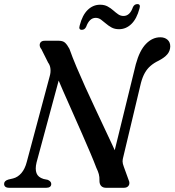

<svg xmlns="http://www.w3.org/2000/svg" viewBox="-20 -894 831 914"><path d="M154 -120.5 275 -568.5 237 -562.5Q257 -514.5 280 -462Q303 -409.5 326.5 -357Q350 -304.5 371.2 -255.8Q392.5 -207 410 -166Q427.5 -125 438.5 -95.5Q447 -78 450.5 -64.8Q454 -51.5 453.5 -35Q453 -18.5 461.2 -9.2Q469.5 0 485 0H569.5Q586 0 592.8 -11Q599.5 -22 592 -38L569.5 -100Q563.5 -115.5 563.5 -125.8Q563.5 -136 567.5 -149.5L651 -499.5Q658.5 -527.5 669.5 -547Q680.5 -566.5 696.8 -580.5Q713 -594.5 735 -605Q763 -619.5 776.5 -635.5Q790 -651.5 790.5 -673Q790.5 -693.5 777.2 -705Q764 -716.5 743 -716.5Q705.5 -716.5 675 -685.2Q644.5 -654 626.5 -588L509 -109L550 -124.5Q535.5 -159.5 516.2 -200.8Q497 -242 475.2 -288.2Q453.5 -334.5 430.8 -382.8Q408 -431 386 -479.8Q364 -528.5 344.5 -574.5Q325 -620.5 310.5 -661.5Q300 -681 289.8 -690.5Q279.5 -700 259.5 -700H193.5Q180.5 -700 174.5 -693.8Q168.5 -687.5 169 -678.2Q169.5 -669 177 -660L209 -596Q218.5 -583.5 220.2 -566.2Q222 -549 216.5 -530.5L107.5 -123.5Q99 -90 81.8 -70Q64.5 -50 42 -44.5L20.5 -39.5Q-0.5 -33.5 -0.5 -18.5Q-0.5 -10 5.5 -5Q11.5 0 24.5 0H200Q211 0 217.5 -4.5Q224 -9 224 -18.5Q224 -25 219.2 -30Q214.5 -35 207 -38L187.5 -42Q161 -50 153.8 -69.8Q146.5 -89.5 154 -120.5ZM546.5 -755Q526 -755 511 -763.2Q496 -771.5 484 -782Q472 -792.5 460.5 -800.8Q449 -809 435.5 -809Q405.5 -809 390 -766Q383 -752 369.5 -752Q353 -752 359.5 -773Q372 -822 397.5 -846.8Q423 -871.5 456.5 -871.5Q477.5 -871.5 492.5 -863.2Q507.5 -855 519.2 -844.5Q531 -834 542.5 -826Q554 -818 568 -818Q598.5 -818 613 -860.5Q620 -874.5 634 -874.5Q650.5 -874.5 644 -853.5Q631 -804.5 605.5 -779.8Q580 -755 546.5 -755Z"/></svg>

Font: Fraunces
Style: Italic
Weight: 400
Italic angle: -16°
Version: Version 1.000;[b76b70a41]